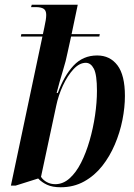

<svg xmlns="http://www.w3.org/2000/svg" viewBox="-20 -780 567 810"><path d="M236 10Q201 10 178.5 -0.5Q156 -11 141 -27L46 3H26L159 -626H68L70 -636H161L167 -664Q171 -682 173 -695Q175 -708 175 -717Q175 -736 164 -743Q153 -750 131 -750H111L114 -760H308L282 -636H401L399 -626H280L265 -558Q259 -526 245 -480.5Q231 -435 219 -388H224Q250 -460 290 -503Q330 -546 390 -546Q444 -546 475.5 -504.5Q507 -463 507 -375Q507 -327 496.5 -274Q486 -221 464.5 -170.5Q443 -120 411 -79.5Q379 -39 335 -14.5Q291 10 236 10ZM213 -3Q246 -3 273.5 -27.5Q301 -52 322 -93.5Q343 -135 358 -187Q373 -239 381 -293.5Q389 -348 389 -397Q389 -465 376 -490Q363 -515 342 -515Q315 -515 290 -488Q265 -461 245.5 -419Q226 -377 217 -333L153 -34Q162 -20 178 -11.5Q194 -3 213 -3Z"/></svg>

Font: Noto Serif Display Condensed SemiBold
Style: Italic
Weight: 600
Width: 3
Italic angle: -12°
Designer: Monotype Design Team
Foundry: Monotype Imaging Inc.
Version: Version 2.009